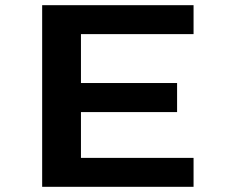

<svg xmlns="http://www.w3.org/2000/svg" viewBox="-20 -720 890 740"><path d="M726 -588.5H292V-400H662.5V-288H292V-111.5H726V0H142.5V-700H726Z"/></svg>

Font: League Mono Wide SemiBold
Style: Regular
Weight: 600
Width: 8
Designer: Tyler Finck
Foundry: The League of Moveable Type / Tyler Finck
Version: Version 2.210